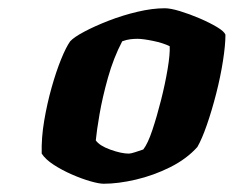

<svg xmlns="http://www.w3.org/2000/svg" viewBox="-20 -795 566 465"><path d="M231 -350Q220 -350 199 -356Q178 -362 154 -372.5Q130 -383 110 -396Q90 -409 81 -423Q80 -461 87 -502.5Q94 -544 105 -583Q116 -622 128 -651.5Q140 -681 150 -695Q159 -705 184.5 -718.5Q210 -732 243.5 -745Q277 -758 313 -766.5Q349 -775 379 -775Q393 -775 416 -768Q439 -761 463.5 -750.5Q488 -740 505.5 -729.5Q523 -719 526 -711Q526 -686 520 -647.5Q514 -609 503.5 -568Q493 -527 481 -492.5Q469 -458 458 -439Q432 -410 392 -390Q352 -370 309 -360Q266 -350 231 -350ZM292 -423Q297 -423 307.5 -426.5Q318 -430 327 -433Q338 -447 349 -480Q360 -513 370 -552.5Q380 -592 386 -628Q392 -664 391 -683Q375 -691 350.5 -696Q326 -701 313 -701Q305 -701 296 -700Q287 -699 276 -695Q255 -655 241.5 -607Q228 -559 221 -518Q214 -477 212 -455Q221 -442 247.5 -432.5Q274 -423 292 -423Z"/></svg>

Font: Texturina Black
Style: Italic
Weight: 900
Italic angle: -11°
Designer: Guillermo Torres Carreño
Foundry: Omnibus-Type
Version: Version 1.002; ttfautohint (v1.8.3)